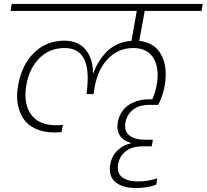

<svg xmlns="http://www.w3.org/2000/svg" viewBox="-20 -760 1041 967"><path d="M33.2 -705.1 39.1 -740.2H1001L995.1 -705.1H709L681.2 -554.2Q757.8 -545.9 791.5 -485.4Q825.2 -424.8 810.1 -332Q801.8 -280.8 776.9 -231.9H734.9Q705.6 -231.9 681.4 -224.4Q657.2 -216.8 637.5 -196Q617.7 -175.3 611.8 -143.1Q604 -99.1 631.8 -77.6Q659.7 -56.2 710 -56.2H750L744.1 -22.9H699.2Q669.9 -22.9 645.5 -15.4Q621.1 -7.8 601.1 12.9Q581.1 33.7 575.2 65.9Q567.4 111.3 595.2 132.6Q623 153.8 673.8 153.8Q726.1 153.8 772 138.2L767.1 169.9Q722.7 187 664.1 187Q632.8 187 607.7 180.2Q582.5 173.3 564 159.4Q545.4 145.5 537.6 122.1Q529.8 98.6 535.2 67.9Q543 24.9 572.8 -3.2Q602.5 -31.2 639.2 -38.1L640.1 -40Q602.5 -49.8 584.5 -76.2Q566.4 -102.5 573.2 -145Q579.1 -175.3 594.7 -198.2Q610.4 -221.2 632.3 -234.1Q654.3 -247.1 678.5 -253.4Q702.6 -259.8 729 -259.8H747.1Q764.2 -299.3 769 -332Q784.2 -413.1 753.9 -465.6Q723.6 -518.1 650.9 -518.1Q572.3 -518.1 519 -458.7Q465.8 -399.4 453.1 -297.9L451.2 -286.1H416L417 -297.9Q445.3 -518.1 306.2 -518.1Q228.5 -518.1 177.7 -466.3Q127 -414.6 112.8 -332Q96.7 -240.7 135.5 -184.8Q174.3 -128.9 265.1 -128.9Q272.5 -128.9 296.9 -130.9L290 -94.2Q272 -92.8 255.9 -92.8Q200.7 -92.8 160.2 -111.1Q119.6 -129.4 98.4 -161.4Q77.1 -193.4 69.3 -237.1Q61.5 -280.8 71.8 -332Q89.4 -433.1 151.4 -494.1Q213.4 -555.2 305.2 -555.2Q336.4 -555.2 361.8 -545.2Q387.2 -535.2 403.1 -519Q418.9 -502.9 429.4 -481.4Q439.9 -460 444.3 -437.7Q448.7 -415.5 448.2 -392.1H450.2Q460.9 -421.4 476.3 -446.8Q491.7 -472.2 514.6 -496.6Q537.6 -521 570.3 -536.4Q603 -551.8 642.1 -554.2L668.9 -705.1Z"/></svg>

Font: SVN-Poppins ExtraLight
Style: Italic
Weight: 200
Italic angle: -10°
Designer: Ninad Kale (Devanagari), Jonny Pinhorn (Latin)
Foundry: Indian Type Foundry
Version: Version 3.002 2017